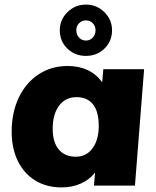

<svg xmlns="http://www.w3.org/2000/svg" viewBox="-20 -810 683 838"><path d="M609 -508 569 0H390L395 -57Q371 -26 333 -9Q295 8 248 8Q184 8 135 -21.5Q86 -51 58.5 -106Q31 -161 31 -236Q31 -319 62 -384Q93 -449 148.5 -485.5Q204 -522 275 -522Q374 -522 426 -451L431 -508ZM411 -260Q411 -323 386 -354.5Q361 -386 314 -386Q266 -386 238 -349Q210 -312 210 -248Q210 -189 236.5 -157.5Q263 -126 311 -126Q357 -126 384 -163Q411 -200 411 -260ZM241 -678Q241 -724 274.5 -757Q308 -790 355 -790Q402 -790 435.5 -757Q469 -724 469 -678Q469 -630 436 -598Q403 -566 355 -566Q307 -566 274 -598Q241 -630 241 -678ZM397 -678Q397 -696 385 -708.5Q373 -721 355 -721Q337 -721 325 -708.5Q313 -696 313 -678Q313 -659 325 -646Q337 -633 355 -633Q373 -633 385 -646Q397 -659 397 -678Z"/></svg>

Font: Muli Black
Style: Italic
Weight: 900
Italic angle: -4.541°
Designer: Vernon Adams
Foundry: Vernon Adams
Version: Version 2.001